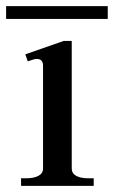

<svg xmlns="http://www.w3.org/2000/svg" viewBox="-34 -609 373 629"><path d="M-14 -589H319V-547H-14ZM35 -25H53Q77 -25 92 -33Q107 -41 107 -57V-394Q107 -416 86 -416Q80 -416 70.5 -412.5Q61 -409 57 -408L49 -431L175 -475H201V-57Q201 -41 215.5 -33Q230 -25 254 -25H273V0H35Z"/></svg>

Font: TavirajRegular
Style: Regular
Weight: 400
Designer: Katatrad Team
Foundry: CadsonDemak
Version: Version 1.000